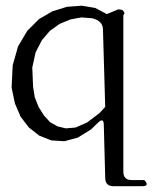

<svg xmlns="http://www.w3.org/2000/svg" viewBox="-20 -517 540 671"><path d="M342.8 -79.1Q342.8 -108.4 322.3 -87.9L297.9 -64.5L252 -36.1L205.1 -23.4L159.2 -26.4L117.2 -43L81.1 -71.3L51.8 -109.4L32.2 -155.3L20.5 -210.9L24.4 -289.1L43 -354.5L75.2 -409.2L116.2 -450.2L163.1 -477.5L213.9 -493.2L265.6 -497.1L312.5 -489.3L353.5 -467.8L393.6 -484.4L407.2 -482.4Q419.9 -471.7 411.1 -464.8V83Q411.1 112.3 440.4 112.3H484.4Q504.9 133.8 475.6 133.8H377Q347.7 133.8 347.7 104.5ZM226.6 -449.2 188.5 -433.6 154.3 -409.2 126 -376 104.5 -334 92.8 -281.2 95.7 -212.9 101.6 -176.8 115.2 -142.6 133.8 -113.3 155.3 -89.8 181.6 -75.2 210 -68.4 244.1 -71.3 284.2 -88.9 328.1 -122.1 347.7 -143.6 339.8 -414.1Q339.8 -443.4 302.7 -453.1L264.6 -456.1Z"/></svg>

Font: B2 Hana
Style: Regular
Weight: 500
Version: 2020-08-05; (max)